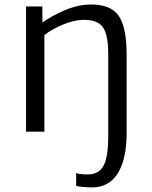

<svg xmlns="http://www.w3.org/2000/svg" viewBox="-20 -585 674 853"><path d="M95.7 0V-556.2H168L168.5 -484.9Q207 -513.2 264.9 -538.3Q322.8 -563.5 378.4 -564.9Q468.3 -566.9 505.1 -517.8Q542 -468.8 542.5 -345.7V6.8Q542.5 122.1 503.4 184.8Q464.4 247.6 387.7 247.6Q372.6 247.6 348.1 245.4Q323.7 243.2 318.4 240.7V184.1Q335 189.9 370.6 189.9Q419.9 189.5 440.4 150.6Q460.9 111.8 460.9 17.6V-343.8Q460.9 -433.1 435.5 -466.1Q410.2 -499 345.7 -496.6Q307.6 -495.6 259.3 -475.6Q210.9 -455.6 177.2 -429.2V0Z"/></svg>

Font: HaufeMerriweatherSansLt
Style: Regular
Weight: 300
Designer: Eben Sorkin
Foundry: Eben Sorkin
Version: Version 1.56